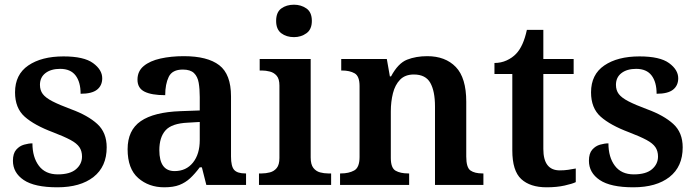

<svg xmlns="http://www.w3.org/2000/svg" viewBox="-20 -787 2967 817"><path d="M224 10Q127 10 81 -21Q35 -52 35 -103Q35 -134 49 -150Q63 -166 82.5 -171.5Q102 -177 118 -177Q118 -118 145.5 -81.5Q173 -45 226 -45Q278 -45 303.5 -67Q329 -89 329 -121Q329 -144 318 -160.5Q307 -177 280 -191.5Q253 -206 206 -224Q126 -254 85 -290.5Q44 -327 44 -394Q44 -470 100.5 -508.5Q157 -547 250 -547Q337 -547 376 -518.5Q415 -490 415 -454Q415 -423 393 -405.5Q371 -388 323 -388Q323 -438 301.5 -466Q280 -494 236 -494Q197 -494 173.5 -476Q150 -458 150 -426Q150 -403 162 -387Q174 -371 203 -356Q232 -341 283 -322Q354 -296 394 -259.5Q434 -223 434 -160Q434 -78 378 -34Q322 10 224 10Z M679 10Q613 10 568 -29.5Q523 -69 523 -152Q523 -233 579 -271.5Q635 -310 748 -314L830 -317V-374Q830 -408 825.5 -434.5Q821 -461 805.5 -476Q790 -491 758 -491Q713 -491 698 -460Q683 -429 683 -382Q625 -382 595 -397Q565 -412 565 -448Q565 -484 591.5 -506Q618 -528 663 -538Q708 -548 762 -548Q863 -548 913 -509.5Q963 -471 963 -377V-121Q963 -79 976.5 -64Q990 -49 1024 -49H1027V0H858L839 -75H830Q809 -47 789 -28.5Q769 -10 743.5 0Q718 10 679 10ZM723 -59Q772 -59 801 -95Q830 -131 830 -191V-268L779 -265Q711 -262 684.5 -232.5Q658 -203 658 -148Q658 -59 723 -59Z M1231 -629Q1199 -629 1177 -645.5Q1155 -662 1155 -698Q1155 -735 1177 -751Q1199 -767 1231 -767Q1261 -767 1284 -751Q1307 -735 1307 -698Q1307 -662 1284 -645.5Q1261 -629 1231 -629ZM1082 0V-49H1094Q1111 -49 1128.5 -53.5Q1146 -58 1157.5 -72Q1169 -86 1169 -115V-423Q1169 -451 1157.5 -464.5Q1146 -478 1128.5 -482.5Q1111 -487 1094 -487H1085V-536H1302V-117Q1302 -87 1313.5 -72.5Q1325 -58 1342 -53.5Q1359 -49 1376 -49H1389V0Z M1427 0V-49H1431Q1464 -49 1487 -61.5Q1510 -74 1510 -119V-421Q1510 -463 1489 -475Q1468 -487 1435 -487H1432V-536H1626L1639 -462H1644Q1674 -518 1712 -533Q1750 -548 1798 -548Q1875 -548 1919.5 -502Q1964 -456 1964 -354V-121Q1964 -74 1982 -61.5Q2000 -49 2033 -49H2037V0H1831V-334Q1831 -399 1811 -434.5Q1791 -470 1741 -470Q1704 -470 1682.5 -448Q1661 -426 1652 -390Q1643 -354 1643 -313V-115Q1643 -72 1663.5 -60.5Q1684 -49 1717 -49H1721V0Z M2306 10Q2236 10 2198 -25Q2160 -60 2160 -147V-472H2084V-519Q2112 -519 2136 -530Q2160 -541 2176 -558Q2207 -590 2222 -660H2292V-536H2421V-472H2292V-153Q2292 -62 2362 -62Q2381 -62 2398 -64.5Q2415 -67 2430 -70V-12Q2416 -5 2382.5 2.5Q2349 10 2306 10Z M2675 10Q2578 10 2532 -21Q2486 -52 2486 -103Q2486 -134 2500 -150Q2514 -166 2533.5 -171.5Q2553 -177 2569 -177Q2569 -118 2596.5 -81.5Q2624 -45 2677 -45Q2729 -45 2754.5 -67Q2780 -89 2780 -121Q2780 -144 2769 -160.5Q2758 -177 2731 -191.5Q2704 -206 2657 -224Q2577 -254 2536 -290.5Q2495 -327 2495 -394Q2495 -470 2551.5 -508.5Q2608 -547 2701 -547Q2788 -547 2827 -518.5Q2866 -490 2866 -454Q2866 -423 2844 -405.5Q2822 -388 2774 -388Q2774 -438 2752.5 -466Q2731 -494 2687 -494Q2648 -494 2624.5 -476Q2601 -458 2601 -426Q2601 -403 2613 -387Q2625 -371 2654 -356Q2683 -341 2734 -322Q2805 -296 2845 -259.5Q2885 -223 2885 -160Q2885 -78 2829 -34Q2773 10 2675 10Z"/></svg>

Font: Noto Serif Tibetan SemiBold
Style: Regular
Weight: 600
Designer: Monotype Design Team
Foundry: Monotype Imaging Inc.
Version: Version 2.103; ttfautohint (v1.8.4.7-5d5b)